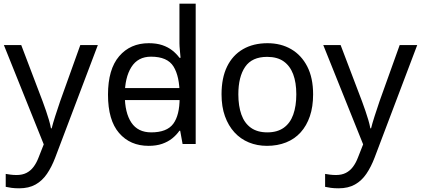

<svg xmlns="http://www.w3.org/2000/svg" viewBox="-20 -780 2280 1040"><path d="M1 -536H95L211 -231Q221 -204 229.5 -179Q238 -154 245 -130.5Q252 -107 256 -85H260Q266 -110 279 -150.5Q292 -191 306 -232L415 -536H510L279 74Q260 124 234.5 161.5Q209 199 172.5 219.5Q136 240 84 240Q60 240 42 237.5Q24 235 11 232V162Q22 164 37.5 166Q53 168 70 168Q101 168 123.5 156.5Q146 145 162 123.5Q178 102 189 73L217 2Z M614 -238V-303H990V-238ZM785 10Q685 10 625 -59.5Q565 -129 565 -267Q565 -405 625.5 -475.5Q686 -546 786 -546Q828 -546 859 -535.5Q890 -525 913 -507Q936 -489 952 -467H958Q957 -480 954.5 -505.5Q952 -531 952 -546V-760H1040V0H969L956 -72H952Q936 -49 913 -30.5Q890 -12 858.5 -1Q827 10 785 10ZM799 -63Q884 -63 918.5 -109.5Q953 -156 953 -250V-266Q953 -366 920 -419.5Q887 -473 798 -473Q727 -473 691.5 -416.5Q656 -360 656 -265Q656 -169 691.5 -116Q727 -63 799 -63Z M1676 -269Q1676 -202 1658.5 -150.5Q1641 -99 1608.5 -63Q1576 -27 1529.5 -8.5Q1483 10 1426 10Q1373 10 1328 -8.5Q1283 -27 1250 -63Q1217 -99 1198.5 -150.5Q1180 -202 1180 -269Q1180 -358 1210 -419.5Q1240 -481 1296 -513.5Q1352 -546 1429 -546Q1502 -546 1557.5 -513.5Q1613 -481 1644.5 -419.5Q1676 -358 1676 -269ZM1271 -269Q1271 -206 1287.5 -159.5Q1304 -113 1339 -88Q1374 -63 1428 -63Q1482 -63 1517 -88Q1552 -113 1568.5 -159.5Q1585 -206 1585 -269Q1585 -333 1568 -378Q1551 -423 1516.5 -447.5Q1482 -472 1427 -472Q1345 -472 1308 -418Q1271 -364 1271 -269Z M1731 -536H1825L1941 -231Q1951 -204 1959.5 -179Q1968 -154 1975 -130.5Q1982 -107 1986 -85H1990Q1996 -110 2009 -150.5Q2022 -191 2036 -232L2145 -536H2240L2009 74Q1990 124 1964.5 161.5Q1939 199 1902.5 219.5Q1866 240 1814 240Q1790 240 1772 237.5Q1754 235 1741 232V162Q1752 164 1767.5 166Q1783 168 1800 168Q1831 168 1853.5 156.5Q1876 145 1892 123.5Q1908 102 1919 73L1947 2Z"/></svg>

Font: hexumalayalam05
Style: Book
Weight: 400
Designer: Jelle Bosma - Monotype Design Team
Foundry: Monotype Imaging Inc.
Version: Version 2.003